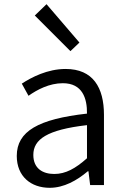

<svg xmlns="http://www.w3.org/2000/svg" viewBox="-20 -883 598 916"><path d="M217 13C285 13 347 -22 399 -66H402L410 0H476V-335C476 -465 424 -554 293 -554C206 -554 130 -514 84 -484L116 -426C157 -455 215 -486 280 -486C373 -486 396 -414 395 -341C163 -315 60 -257 60 -139C60 -41 128 13 217 13ZM239 -53C184 -53 139 -79 139 -144C139 -218 204 -264 395 -286V-128C340 -79 293 -53 239 -53ZM316 -639 359 -680 202 -863 146 -809Z"/></svg>

Font: ChiuKong Gothic CL Normal
Style: Regular
Weight: 350
Designer: Ryoko NISHIZUKA 西塚涼子 (kana, bopomofo & ideographs); Paul D. Hunt (Latin, Greek & Cyrillic); Sandoll Communications 산돌커뮤니
Foundry: Adobe
Version: Version 1.300